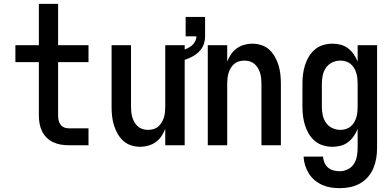

<svg xmlns="http://www.w3.org/2000/svg" viewBox="-20 -755 2040 998"><path d="M337 0Q316 0 295.5 -3.5Q275 -7 256 -16Q237 -25 222 -40Q207 -55 198 -74Q189 -93 185.5 -113.5Q182 -134 182 -155V-432H60V-520H182V-735H282V-520H440V-432H282V-155Q282 -142 284.5 -130Q287 -118 294 -108Q301 -98 312.5 -93Q324 -88 337 -88H440V0Z M709 8Q685 8 661.5 0.5Q638 -7 620.5 -23Q603 -39 591 -60.5Q579 -82 572 -105Q565 -128 562.5 -152Q560 -176 560 -200V-520H661V-200Q661 -186 662.5 -172Q664 -158 668 -144.5Q672 -131 679.5 -118.5Q687 -106 697.5 -97Q708 -88 722 -84Q736 -80 750 -80Q764 -80 778 -84Q792 -88 802.5 -97Q813 -106 820.5 -118.5Q828 -131 832 -144.5Q836 -158 837.5 -172Q839 -186 839 -200V-520H940V0H839V-85Q831 -65 819 -47Q807 -29 789.5 -16.5Q772 -4 751 2Q730 8 709 8ZM890 -432 881 -485Q894 -486 907 -488.5Q920 -491 932.5 -495Q945 -499 957 -505Q969 -511 979 -520Q989 -529 995 -541Q1001 -553 1001 -566H945V-667H1046V-566Q1046 -547 1040.5 -529Q1035 -511 1023 -496Q1011 -481 995.5 -470.5Q980 -460 962.5 -452.5Q945 -445 926.5 -440Q908 -435 890 -432Z M1060 0V-520H1161V-435Q1169 -455 1181 -473Q1193 -491 1210.5 -503.5Q1228 -516 1249 -522Q1270 -528 1291 -528Q1315 -528 1338.5 -520.5Q1362 -513 1379.5 -497Q1397 -481 1409 -459.5Q1421 -438 1428 -415Q1435 -392 1437.5 -368Q1440 -344 1440 -320V0H1339V-320Q1339 -334 1337.5 -348Q1336 -362 1332 -375.5Q1328 -389 1320.5 -401.5Q1313 -414 1302.5 -423Q1292 -432 1278 -436Q1264 -440 1250 -440Q1236 -440 1222 -436Q1208 -432 1197.5 -423Q1187 -414 1179.5 -401.5Q1172 -389 1168 -375.5Q1164 -362 1162.5 -348Q1161 -334 1161 -320V0Z M1747 223Q1723 223 1700 219.5Q1677 216 1655.5 206.5Q1634 197 1616 182Q1598 167 1585.5 147Q1573 127 1566 104.5Q1559 82 1558 59H1659Q1660 75 1666.5 90.5Q1673 106 1685.5 116.5Q1698 127 1714 131Q1730 135 1747 135Q1768 135 1788 125Q1808 115 1819.5 97Q1831 79 1835 57.5Q1839 36 1839 15V-85Q1831 -65 1818.5 -47Q1806 -29 1789 -16Q1772 -3 1751 2.5Q1730 8 1708 8Q1684 8 1660 1Q1636 -6 1617 -22Q1598 -38 1585.5 -59Q1573 -80 1565.5 -103.5Q1558 -127 1555 -151.5Q1552 -176 1552 -200V-320Q1552 -344 1555 -368.5Q1558 -393 1565.5 -416.5Q1573 -440 1585.5 -461Q1598 -482 1617 -498Q1636 -514 1660 -521Q1684 -528 1708 -528Q1730 -528 1751 -522.5Q1772 -517 1789 -504Q1806 -491 1818.5 -473Q1831 -455 1839 -435V-520H1940V15Q1940 42 1935.5 68.5Q1931 95 1920.5 120Q1910 145 1892 165.5Q1874 186 1850.5 199Q1827 212 1800.5 217.5Q1774 223 1747 223ZM1749 -80Q1763 -80 1777 -84Q1791 -88 1802 -97Q1813 -106 1820.5 -118.5Q1828 -131 1832 -144.5Q1836 -158 1837.5 -172Q1839 -186 1839 -200V-320Q1839 -334 1837.5 -348Q1836 -362 1832 -375.5Q1828 -389 1820.5 -401.5Q1813 -414 1802 -423Q1791 -432 1777 -436Q1763 -440 1749 -440Q1727 -440 1707 -430.5Q1687 -421 1674.5 -403Q1662 -385 1657.5 -363.5Q1653 -342 1653 -320V-200Q1653 -178 1657.5 -156.5Q1662 -135 1674.5 -117Q1687 -99 1707 -89.5Q1727 -80 1749 -80Z"/></svg>

Font: Iosevka SS04 Semibold
Style: Regular
Weight: 600
Monospace: yes
Designer: Belleve Invis
Foundry: Belleve Invis
Version: Version 19.0.0; ttfautohint (v1.8.4)